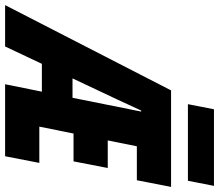

<svg xmlns="http://www.w3.org/2000/svg" viewBox="-139 -785 858 752"><g transform="rotate(90 290.0 -409.0)"><path d="M263 -353 221 -264H297L351 -533H347Q325 -485 304 -440Q283 -395 263 -353ZM-66 0 268 -650H646L620 -516H487L464 -402H572L546 -268H437L410 -134H552L526 0H244L273 -144H164L96 0ZM322 -716 342 -818H642L622 -716Z"/></g></svg>

Font: Source Code Pro Black
Style: Italic
Weight: 900
Italic angle: -11°
Monospace: yes
Designer: Paul D. Hunt, Teo Tuominen
Foundry: Adobe Systems Incorporated
Version: Version 1.050;PS 1.000;hotconv 16.6.51;makeotf.lib2.5.65220